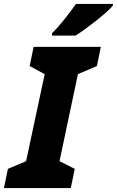

<svg xmlns="http://www.w3.org/2000/svg" viewBox="-52 -951 591 971"><path d="M-32 0 -12 -97 80 -136 174 -576 98 -617 118 -714H458L438 -617L342 -576L249 -136L326 -97L306 0ZM211 -783Q240 -811 273.5 -853Q307 -895 332 -931H519V-923Q509 -910 486 -889.5Q463 -869 434.5 -846.5Q406 -824 378.5 -804Q351 -784 330 -771H211Z"/></svg>

Font: Noto Sans ExtraBold
Style: Italic
Weight: 800
Italic angle: -12°
Designer: Monotype Design Team
Foundry: Monotype Imaging Inc.
Version: Version 2.013; ttfautohint (v1.8.4.7-5d5b)